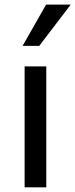

<svg xmlns="http://www.w3.org/2000/svg" viewBox="-20 -802 323 822"><path d="M85.4 -517.6H178.2V0H85.4ZM76.7 -605.5 177.2 -782.2H282.7L147.9 -605.5Z"/></svg>

Font: Proza Libre
Style: Regular
Weight: 400
Designer: Jasper de Waard
Foundry: Jasper de Waard
Version: Version 1.001; ttfautohint (v1.4.1.8-43bc)